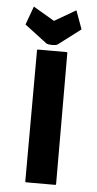

<svg xmlns="http://www.w3.org/2000/svg" viewBox="-52 -742 389 773"><g transform="rotate(5 142.5 -355.0)"><path d="M200.7 -1.5H85Q80.1 -1.5 80.1 -5.4L81.1 -535.2Q81.1 -538.1 85 -538.1H199.7Q203.6 -538.1 203.6 -535.2L204.6 -5.4Q204.6 -1.5 200.7 -1.5ZM161.6 -565.4Q155.3 -561.5 140.1 -561.5Q124.5 -561.5 116.7 -565.4L25.9 -634.3L53.2 -709L138.7 -658.7L225.1 -709L252.4 -634.3Z"/></g></svg>

Font: WRV
Style: Display
Weight: 400
Designer: Will Viles x Danh Hong
Version: Version 8.001; ttfautohint (v1.8.3)